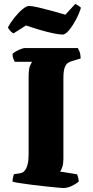

<svg xmlns="http://www.w3.org/2000/svg" viewBox="-20 -946 469 966"><path d="M298 0Q291 0 266 -2.5Q241 -5 207 -8.5Q173 -12 138.5 -16.5Q104 -21 78 -25Q52 -29 43 -32Q43 -42 45.5 -53.5Q48 -65 51 -70L80 -74Q95 -76 104.5 -87.5Q114 -99 119 -119.5Q124 -140 124 -169V-559Q124 -600 131.5 -616Q139 -632 141 -635H54Q51 -640 47 -651Q43 -662 43 -675Q49 -681 61 -688Q73 -695 85.5 -699.5Q98 -704 103 -704H372Q375 -698 380 -686.5Q385 -675 386 -652L343 -639Q332 -636 322 -629.5Q312 -623 305.5 -606Q299 -589 299 -553V-147Q299 -123 293.5 -106Q288 -89 282 -83L368 -69Q370 -65 373 -53.5Q376 -42 376 -32Q360 -19 339 -9.5Q318 0 298 0ZM294.5 -772Q280.1 -772 248.2 -778.5Q216.2 -785 179.3 -796Q142.4 -807 110.9 -818L47.9 -778Q41.6 -781 32.6 -789.5Q23.6 -798 20 -809Q32.6 -832 52.4 -857Q72.2 -882 92.5 -899Q112.7 -916 126.2 -916Q141.5 -916 173.5 -908.5Q205.4 -901 242.3 -891Q279.2 -881 308.9 -872L358.4 -926Q363.8 -923 371 -919.5Q378.2 -916 387.2 -907Q378.2 -877 361.6 -846Q344.9 -815 326.9 -793.5Q308.9 -772 294.5 -772Z"/></svg>

Font: Texturina Medium 12pt Black
Style: Regular
Weight: 900
Version: Version 1.002